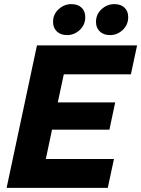

<svg xmlns="http://www.w3.org/2000/svg" viewBox="-20 -910 684 930"><path d="M12 0 159 -690H644L614 -550H289L260 -414H538L510 -282H232L202 -140H532L502 0ZM237 -804Q237 -841 264 -865.5Q291 -890 326 -890Q357 -890 375 -873Q393 -856 393 -827Q393 -790 366.5 -765Q340 -740 305 -740Q274 -740 255.5 -757.5Q237 -775 237 -804ZM445 -804Q445 -841 472 -865.5Q499 -890 534 -890Q565 -890 583 -873Q601 -856 601 -827Q601 -790 574.5 -765Q548 -740 513 -740Q482 -740 463.5 -757.5Q445 -775 445 -804Z"/></svg>

Font: Radio Canada
Style: Bold Italic
Weight: 700
Italic angle: -12°
Designer: Charles Daoud, Etienne Aubert Bonn, Alexandre Saumier Demers, Jacques Le Bailly
Foundry: Radio-Canada
Version: Version 2.104; ttfautohint (v1.8.4.7-5d5b);gftools[0.9.28.de